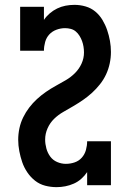

<svg xmlns="http://www.w3.org/2000/svg" viewBox="-20 -763 540 791"><path d="M213 8Q189 8 166 2Q143 -4 124.5 -18.5Q106 -33 92.5 -53Q79 -73 71.5 -95Q64 -117 59.5 -140.5Q55 -164 55 -187Q55 -211 60 -234.5Q65 -258 75.5 -279.5Q86 -301 100.5 -320Q115 -339 132.5 -355Q150 -371 169.5 -384.5Q189 -398 210 -409.5Q231 -421 251.5 -433Q272 -445 289 -462Q306 -479 316 -501Q326 -523 326 -547Q326 -559 324 -571Q322 -583 318 -594Q314 -605 307.5 -615.5Q301 -626 292 -633.5Q283 -641 271.5 -644Q260 -647 248 -647Q230 -647 212.5 -640.5Q195 -634 183 -621Q171 -608 166 -590Q161 -572 161 -554H63V-735H161V-681Q171 -696 185 -708Q199 -720 215.5 -728Q232 -736 250 -739.5Q268 -743 287 -743Q310 -743 332.5 -736.5Q355 -730 372.5 -715.5Q390 -701 402 -681Q414 -661 421.5 -639Q429 -617 433 -594.5Q437 -572 437 -549Q437 -525 432 -501.5Q427 -478 417 -456.5Q407 -435 392 -416Q377 -397 359.5 -381Q342 -365 322.5 -351.5Q303 -338 282.5 -326Q262 -314 241 -302Q220 -290 203 -273.5Q186 -257 176 -234.5Q166 -212 166 -188Q166 -170 171 -151.5Q176 -133 187 -118Q198 -103 215.5 -95.5Q233 -88 251 -88Q270 -88 287.5 -94Q305 -100 317 -113.5Q329 -127 334 -145Q339 -163 339 -181H437V0H339V-54Q329 -39 315 -26.5Q301 -14 284 -6.5Q267 1 249 4.5Q231 8 213 8Z"/></svg>

Font: Iosevka Gothic
Style: Bold
Weight: 700
Monospace: yes
Designer: Belleve Invis
Foundry: Belleve Invis
Version: Version 15.5.1; ttfautohint (v1.8.4)